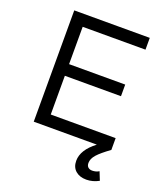

<svg xmlns="http://www.w3.org/2000/svg" viewBox="-163 -809 976 1135"><g transform="rotate(20 325.5 -242.0)"><path d="M493.2 118.2Q493.2 136.2 503.2 145Q513.2 153.8 528.8 153.8Q552.7 153.8 571.8 142.1L592.8 194.8Q554.7 215.8 514.2 215.8Q472.2 215.8 446.5 193.4Q420.9 170.9 420.9 130.9Q420.9 62 502.9 0H106V-700.2H581.1V-626H186V-391.1H539.1V-317.9H186V-74.2H594.2V0Q540 39.1 516.6 65.4Q493.2 91.8 493.2 118.2Z"/></g></svg>

Font: Argentum Sans Light
Style: Regular
Weight: 300
Designer: Julieta Ulanovsky (Modified by Cristiano Sobral)
Foundry: Julieta Ulanovsky
Version: Version 1.000; ttfautohint (v1.5.65-e2d9)